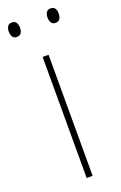

<svg xmlns="http://www.w3.org/2000/svg" viewBox="-151 -839 497 787"><g transform="rotate(-20 97.0 -445.0)"><path d="M109 -93H83V-621H109ZM-12 -766Q-12 -778 -6.5 -787.5Q-1 -797 12 -797Q26 -797 31.5 -787.5Q37 -778 37 -766Q37 -752 31.5 -743Q26 -734 12 -734Q-1 -734 -6.5 -743.5Q-12 -753 -12 -766ZM157 -766Q157 -778 162.5 -787.5Q168 -797 181 -797Q195 -797 200.5 -788Q206 -779 206 -766Q206 -753 200.5 -743.5Q195 -734 181 -734Q168 -734 162.5 -743.5Q157 -753 157 -766Z"/></g></svg>

Font: Noto Sans Kannada UI SemiCondensed Thin
Style: Regular
Weight: 100
Width: 4
Designer: Jelle Bosma - Monotype Design Team
Foundry: Monotype Imaging Inc.
Version: Version 2.005; ttfautohint (v1.8.4.7-5d5b)